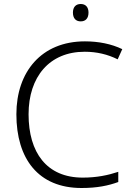

<svg xmlns="http://www.w3.org/2000/svg" viewBox="-20 -982 663 961"><path d="M384 -962C359 -962 345 -946 345 -919C345 -891 359 -875 384 -875C409 -875 423 -891 423 -919C423 -946 409 -962 384 -962ZM404 -723C464 -723 519 -710 569 -685L592 -736C538 -762 474 -775 405 -775C187 -775 62 -622 62 -410C62 -187 172 -41 388 -41C467 -41 523 -53 572 -71V-122C521 -105 464 -93 394 -93C214 -93 123 -218 123 -410C123 -597 227 -723 404 -723Z"/></svg>

Font: Noto Sans Tamil UI Light
Style: Regular
Weight: 300
Designer: Jelle Bosma - Monotype Design Team
Foundry: Monotype Imaging Inc.
Version: Version 2.004